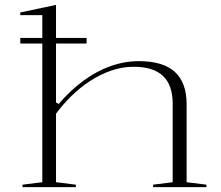

<svg xmlns="http://www.w3.org/2000/svg" viewBox="-20 -765 904 785"><path d="M63 -610H334V-587H63ZM824 -10V0H606V-10L686 -20V-341Q686 -417 646.5 -454.5Q607 -492 526 -492Q480 -492 435 -476.5Q390 -461 348.5 -434Q307 -407 272 -372.5Q237 -338 209 -300V-20L290 -10V0H72V-10L153 -20V-703H63V-714L209 -745V-346L220 -340Q267 -395 320.5 -434.5Q374 -474 431.5 -494.5Q489 -515 548 -515Q597 -515 634 -504Q671 -493 695 -471Q719 -449 731 -416Q743 -383 743 -338V-20Z"/></svg>

Font: Kalnia SemiExpanded ExtraLight
Style: Regular
Weight: 250
Width: 6
Designer: Frida Medrano
Foundry: Frida Medrano
Version: Version 1.105